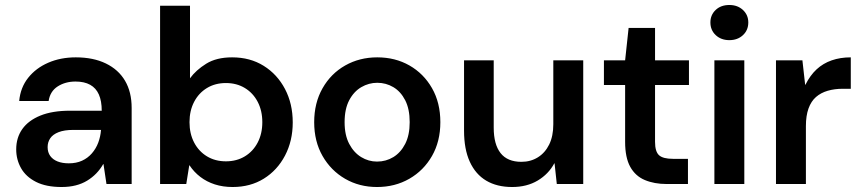

<svg xmlns="http://www.w3.org/2000/svg" viewBox="-20 -738 3451 770"><path d="M227 12Q165 12 124.5 -8.5Q84 -29 64.5 -63.5Q45 -98 45 -139Q45 -186 69.5 -220.5Q94 -255 142 -274.5Q190 -294 261 -294H388Q388 -333 376.5 -359Q365 -385 341.5 -398Q318 -411 283 -411Q242 -411 211.5 -391.5Q181 -372 175 -333H57Q62 -387 93 -426Q124 -465 173.5 -486.5Q223 -508 284 -508Q354 -508 404.5 -483.5Q455 -459 481.5 -414Q508 -369 508 -305V0H407L395 -80H394Q382 -59 366 -42.5Q350 -26 329.5 -13.5Q309 -1 283.5 5.5Q258 12 227 12ZM256 -83Q286 -83 309 -93.5Q332 -104 348.5 -123Q365 -142 374 -166Q383 -190 385 -216V-217H274Q238 -217 215 -208Q192 -199 181.5 -183.5Q171 -168 171 -148Q171 -127 181.5 -112.5Q192 -98 211 -90.5Q230 -83 256 -83Z M913 12Q874 12 841.5 1.5Q809 -9 783.5 -28.5Q758 -48 740 -75H739L727 0H622V-715H742V-424Q766 -457 807 -482.5Q848 -508 911 -508Q983 -508 1037.5 -474Q1092 -440 1123 -381Q1154 -322 1154 -247Q1154 -173 1123 -114Q1092 -55 1038 -21.5Q984 12 913 12ZM886 -91Q929 -91 962 -111Q995 -131 1013.5 -166.5Q1032 -202 1032 -248Q1032 -294 1013.5 -329.5Q995 -365 962 -385Q929 -405 886 -405Q843 -405 810 -385Q777 -365 758.5 -329.5Q740 -294 740 -248Q740 -202 758.5 -166.5Q777 -131 810 -111Q843 -91 886 -91Z M1492 12Q1421 12 1364 -21Q1307 -54 1273.5 -112.5Q1240 -171 1240 -248Q1240 -325 1273.5 -384Q1307 -443 1364.5 -475.5Q1422 -508 1493 -508Q1565 -508 1622 -475.5Q1679 -443 1712.5 -384.5Q1746 -326 1746 -248Q1746 -171 1712.5 -112.5Q1679 -54 1621.5 -21Q1564 12 1492 12ZM1492 -90Q1528 -90 1557.5 -108Q1587 -126 1605 -161Q1623 -196 1623 -248Q1623 -301 1605 -336Q1587 -371 1557.5 -388.5Q1528 -406 1493 -406Q1459 -406 1429 -388.5Q1399 -371 1380.5 -336Q1362 -301 1362 -248Q1362 -196 1380.5 -161Q1399 -126 1428.5 -108Q1458 -90 1492 -90Z M2034 12Q1973 12 1930 -13.5Q1887 -39 1864 -89.5Q1841 -140 1841 -214V-496H1960V-226Q1960 -159 1987.5 -124Q2015 -89 2071 -89Q2108 -89 2137 -107Q2166 -125 2182.5 -158.5Q2199 -192 2199 -240V-496H2319V0H2213L2204 -83H2203Q2180 -40 2136.5 -14Q2093 12 2034 12Z M2654 0Q2604 0 2566 -16Q2528 -32 2507.5 -69Q2487 -106 2487 -169V-397H2402V-496H2487L2501 -626H2607V-496H2743V-397H2607V-169Q2607 -130 2623 -115.5Q2639 -101 2679 -101H2739V0Z M2845 0V-496H2965V0ZM2905 -577Q2872 -577 2850.5 -597Q2829 -617 2829 -648Q2829 -678 2850 -698Q2871 -718 2905 -718Q2938 -718 2959.5 -698Q2981 -678 2981 -648Q2981 -617 2959.5 -597Q2938 -577 2905 -577Z M3092 0V-496H3198L3209 -398H3210Q3229 -436 3255 -460Q3281 -484 3315.5 -496Q3350 -508 3392 -508V-382H3360Q3327 -382 3299.5 -374Q3272 -366 3252.5 -349Q3233 -332 3222.5 -303Q3212 -274 3212 -232V0Z"/></svg>

Font: DM Sans 28pt SemiBold
Style: Regular
Weight: 600
Version: Version 4.004;gftools[0.9.30]